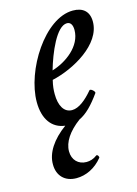

<svg xmlns="http://www.w3.org/2000/svg" viewBox="-101 -473 538 752"><g transform="rotate(-15 167.5 -97.0)"><path d="M115 222C153 222 192 204 221 168C224 164 217 153 212 156C198 167 183 171 169 171C136 171 113 148 113 113C113 76 138 38 185 3C215 -11 242 -39 272 -81C276 -86 257 -104 252 -97C225 -65 195 -40 167 -40C134 -40 117 -72 117 -118C117 -134 118 -150 124 -174C213 -194 335 -262 335 -354C335 -396 310 -416 270 -416C155 -416 41 -234 41 -106C41 -36 73 6 125 12C70 52 38 100 39 147C39 191 67 222 115 222ZM133 -210C152 -276 192 -374 235 -374C249 -374 257 -362 257 -341C257 -275 190 -227 133 -210Z"/></g></svg>

Font: Junicode Two Beta SemiCondensed Medium
Style: Italic
Weight: 500
Width: 4
Italic angle: -10°
Version: Version 1.063